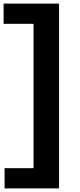

<svg xmlns="http://www.w3.org/2000/svg" viewBox="-35 -828 443 1068"><path d="M-9.5 220V107.5H151.5V-695.5H-15V-808H293.5V220Z"/></svg>

Font: Encode Sans Exp SmBold
Style: Regular
Weight: 600
Width: 7
Designer: Multiple Designers
Foundry: Impallari Type
Version: Version 3.002; ttfautohint (v1.8.3) -l 8 -r 50 -G 200 -x 14 